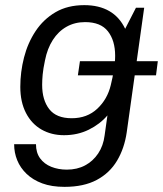

<svg xmlns="http://www.w3.org/2000/svg" viewBox="-20 -541 634 747"><path d="M283 -248 291 -303H594L587 -248ZM231 186Q181 186 144.5 172.5Q108 159 83.5 135.5Q59 112 47 82.5Q35 53 35 20H120Q120 53 136 75Q152 97 179.5 108Q207 119 240 119Q280 119 311 102.5Q342 86 362 56Q382 26 387 -14L398 -92Q369 -58 325.5 -36.5Q282 -15 229 -15Q180 -15 141.5 -37Q103 -59 81 -101.5Q59 -144 59 -203Q59 -261 73.5 -317.5Q88 -374 118.5 -420Q149 -466 196 -493.5Q243 -521 308 -521Q365 -521 405 -498Q445 -475 467 -429L509 -511H541L473 -26Q464 36 435.5 84Q407 132 356.5 159Q306 186 231 186ZM259 -81Q319 -81 358.5 -118Q398 -155 411 -210Q418 -238 423 -268.5Q428 -299 428 -324Q428 -383 400 -419Q372 -455 311 -455Q271 -455 239 -437Q207 -419 185.5 -385.5Q164 -352 155 -306Q148 -273 146 -251Q144 -229 144 -211Q144 -152 171.5 -116.5Q199 -81 259 -81Z"/></svg>

Font: Chivo Medium Light
Style: Italic
Weight: 300
Italic angle: -8.05°
Version: Version 2.002